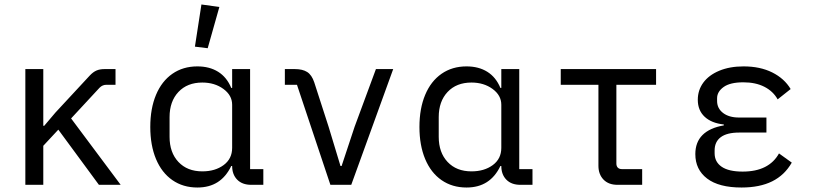

<svg xmlns="http://www.w3.org/2000/svg" viewBox="-20 -824 3640 856"><path d="M240 -246 173 -174V0H93V-516H173V-263H177L227 -322L380 -487Q395 -503 410 -509.5Q425 -516 446 -516H495V-446H454Q437 -446 424 -433L297 -296L518 0H421Z M1154 0H1100Q1060 0 1037.5 -23Q1015 -46 1015 -84H1011Q988 -36 950.5 -12Q913 12 860 12Q796 12 748.5 -21Q701 -54 675.5 -115Q650 -176 650 -258Q650 -340 675.5 -401Q701 -462 748.5 -495Q796 -528 860 -528Q914 -528 952.5 -504Q991 -480 1011 -432H1015V-516H1095V-70H1154ZM1015 -165V-357Q1015 -399 976 -427.5Q937 -456 882 -456Q815 -456 775.5 -414Q736 -372 736 -302V-214Q736 -144 775.5 -102Q815 -60 882 -60Q939 -60 977 -88Q1015 -116 1015 -165ZM849 -616 878 -804 958 -793 906 -609Z M1453 0 1304 -446H1250V-516H1295Q1329 -516 1349.5 -503Q1370 -490 1381 -457L1445 -259L1498 -84H1503L1561 -259L1656 -516H1733L1546 0Z M2354 0H2300Q2260 0 2237.5 -23Q2215 -46 2215 -84H2211Q2188 -36 2150.5 -12Q2113 12 2060 12Q1996 12 1948.5 -21Q1901 -54 1875.5 -115Q1850 -176 1850 -258Q1850 -340 1875.5 -401Q1901 -462 1948.5 -495Q1996 -528 2060 -528Q2114 -528 2152.5 -504Q2191 -480 2211 -432H2215V-516H2295V-70H2354ZM2215 -165V-357Q2215 -399 2176 -427.5Q2137 -456 2082 -456Q2015 -456 1975.5 -414Q1936 -372 1936 -302V-214Q1936 -144 1975.5 -102Q2015 -60 2082 -60Q2139 -60 2177 -88Q2215 -116 2215 -165Z M2733 0Q2693 0 2670.5 -23.5Q2648 -47 2648 -85V-446H2480V-516H2905V-446H2728V-95Q2728 -83 2734.5 -76.5Q2741 -70 2753 -70H2843V0Z M3510 -99Q3478 -43 3422.5 -15.5Q3367 12 3286 12Q3185 12 3132.5 -28Q3080 -68 3080 -137Q3080 -190 3112 -222Q3144 -254 3207 -265V-269Q3152 -275 3121.5 -303.5Q3091 -332 3091 -379Q3091 -422 3115.5 -455.5Q3140 -489 3186.5 -508.5Q3233 -528 3295 -528Q3369 -528 3423 -501Q3477 -474 3505 -427L3447 -381Q3427 -417 3388 -437Q3349 -457 3294 -457Q3235 -457 3206 -436Q3177 -415 3177 -386V-374Q3177 -341 3203.5 -320.5Q3230 -300 3275 -300H3397V-233H3275Q3221 -233 3193.5 -212.5Q3166 -192 3166 -153V-141Q3166 -102 3197.5 -80.5Q3229 -59 3291 -59Q3350 -59 3390.5 -79.5Q3431 -100 3453 -140Z"/></svg>

Font: iA Writer Duo V
Style: Regular
Weight: 400
Designer: Mike Abbink, Paul van der Laan, Pieter van Rosmalen, Oliver Reichenstein
Foundry: Information Architects Inc.
Version: Version 2.000